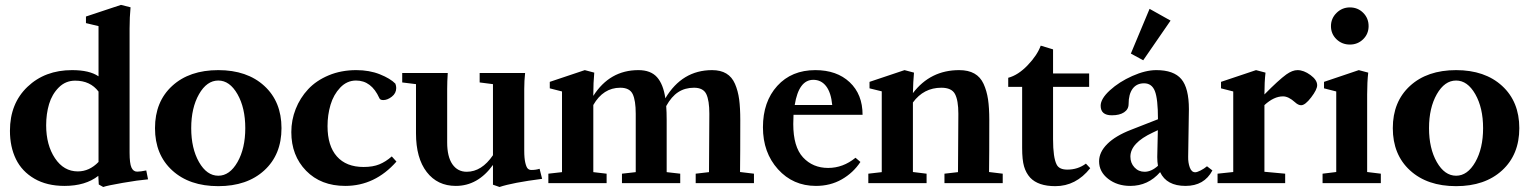

<svg xmlns="http://www.w3.org/2000/svg" viewBox="-20 -746 6228 782"><path d="M400.4 15.6 382.3 5.4 380.4 -29.8Q328.1 11.2 242.7 11.2Q170.9 11.2 120.1 -18.3Q69.3 -47.9 44.9 -97.9Q20.5 -147.9 20.5 -213.4Q20.5 -324.2 91.8 -392.3Q163.1 -460.4 273.4 -460.4Q344.7 -460.4 381.3 -435.1V-639.6L330.1 -651.9V-678.7L472.7 -726.1L511.7 -716.3Q507.8 -676.3 507.8 -629.4V-124Q507.8 -80.6 515.4 -63.7Q522.9 -46.9 538.6 -46.9Q551.8 -46.9 575.7 -51.8L583 -15.6Q543 -12.2 479.7 -1.2Q416.5 9.8 400.4 15.6ZM296.9 -47.9Q344.2 -47.9 381.3 -86.4V-373Q347.7 -417.5 286.1 -417.5Q247.1 -417.5 219.5 -389.9Q191.9 -362.3 179.9 -322.3Q168 -282.2 168 -235.8Q168 -155.3 203.9 -101.6Q239.7 -47.9 296.9 -47.9Z M869.1 12.2Q751.5 12.2 681.4 -52Q611.3 -116.2 611.3 -224.1Q611.3 -332 681.4 -396.2Q751.5 -460.4 869.1 -460.4Q986.3 -460.4 1056.4 -396.2Q1126.5 -332 1126.5 -224.1Q1126.5 -116.2 1056.4 -52Q986.3 12.2 869.1 12.2ZM869.1 -30.3Q915.5 -30.3 947.3 -85.9Q979 -141.6 979 -224.1Q979 -306.6 947.3 -362.3Q915.5 -418 869.1 -418Q822.3 -418 790.5 -362.3Q758.8 -306.6 758.8 -224.1Q758.8 -141.6 790.5 -85.9Q822.3 -30.3 869.1 -30.3Z M1386.2 11.2Q1287.1 11.2 1226.8 -50.5Q1166.5 -112.3 1166.5 -208Q1166.5 -256.8 1184.3 -302Q1202.1 -347.2 1235.1 -382.6Q1268.1 -418 1318.8 -439.2Q1369.6 -460.4 1431.2 -460.4Q1484.4 -460.4 1527.1 -443.4Q1569.8 -426.3 1590.3 -405.3Q1593.8 -396 1593.8 -387.7Q1593.8 -366.2 1575.9 -352.3Q1558.1 -338.4 1541 -338.4Q1527.8 -338.4 1524.9 -346.7Q1492.7 -418 1430.2 -418Q1393.1 -418 1365.7 -389.2Q1338.4 -360.4 1326.2 -319.1Q1314 -277.8 1314 -232.4Q1314 -151.9 1352.1 -108.9Q1390.1 -65.9 1460.9 -65.9Q1499 -65.9 1525.1 -76.7Q1551.3 -87.4 1575.7 -108.9L1594.7 -87.9Q1507.3 11.2 1386.2 11.2Z M1836.4 11.2Q1761.7 11.2 1718 -45.4Q1674.3 -102.1 1674.3 -203.1V-403.3L1618.2 -410.2V-448.7H1803.7Q1801.3 -414.6 1801.3 -383.8V-166Q1801.3 -107.9 1822.5 -77.1Q1843.8 -46.4 1880.9 -46.4Q1941.9 -46.4 1987.8 -113.8V-403.3L1933.6 -410.2V-448.7H2118.7Q2115.2 -417 2115.2 -383.8V-132.8Q2115.2 -101.1 2119.6 -82.8Q2124 -64.5 2129.9 -59.1Q2135.7 -53.7 2144 -53.7Q2163.1 -53.7 2177.7 -58.6L2188 -17.6Q2066.9 -2 2014.6 15.6L1987.8 6.3V-74.2Q1926.3 11.2 1836.4 11.2Z M2213.4 0V-38.6L2269 -44.9V-373.5L2219.2 -386.2V-412.6L2361.8 -460.4L2400.4 -450.2Q2396.5 -408.7 2396.5 -362.3V-355.5Q2463.4 -460.4 2580.1 -460.4Q2630.4 -460.4 2656 -431.6Q2681.6 -402.8 2689.9 -345.7Q2758.3 -460.4 2880.4 -460.4Q2915 -460.4 2938.2 -446.5Q2961.4 -432.6 2973.6 -404.3Q2985.8 -376 2990.5 -341.3Q2995.1 -306.6 2995.1 -256.8Q2995.1 -113.8 2994.1 -45.4L3050.8 -38.6V0H2813.5V-38.6L2867.7 -44.9Q2869.1 -276.4 2869.1 -282.7Q2869.1 -336.9 2856.7 -362.8Q2844.2 -388.7 2806.6 -388.7Q2770 -388.7 2742.4 -370.8Q2714.8 -353 2693.4 -314Q2695.3 -290 2695.3 -256.8V-44.9L2750.5 -38.6V0H2513.2V-38.6L2569.3 -44.9V-282.7Q2569.3 -336.9 2556.9 -362.8Q2544.4 -388.7 2506.3 -388.7Q2437 -388.7 2396.5 -318.4V-44.9L2450.7 -38.6V0Z M3303.2 11.2Q3210 11.2 3148.7 -56.6Q3087.4 -124.5 3087.4 -227.5Q3087.4 -332 3145.8 -396.2Q3204.1 -460.4 3300.8 -460.4Q3388.2 -460.4 3440.7 -411.1Q3493.2 -361.8 3493.2 -278.3H3211.9Q3210.9 -252.9 3210.9 -240.7Q3210.9 -147.9 3250.7 -105Q3290.5 -62 3353 -62Q3413.6 -62 3464.4 -103.5L3484.4 -86.4Q3455.1 -42 3408.4 -15.4Q3361.8 11.2 3303.2 11.2ZM3292.5 -420.9Q3233.4 -420.9 3216.8 -318.4H3369.6Q3364.7 -369.1 3344.7 -395Q3324.7 -420.9 3292.5 -420.9Z M3516.6 0V-38.6L3571.3 -44.9V-374L3521.5 -386.2V-412.6L3664.1 -460.4L3702.6 -450.2Q3699.2 -413.6 3698.2 -366.7Q3769.5 -460.4 3886.7 -460.4Q3923.8 -460.4 3948.5 -446.5Q3973.1 -432.6 3986.1 -404.3Q3999 -376 4004.2 -341.3Q4009.3 -306.6 4009.3 -256.8Q4009.3 -113.8 4008.3 -45.4L4064 -38.6V0H3826.7V-38.6L3881.8 -44.9Q3883.3 -276.4 3883.3 -282.7Q3883.3 -337.4 3869.6 -363Q3856 -388.7 3814 -388.7Q3742.2 -388.7 3698.2 -328.6V-45.4L3753.9 -38.6V0Z M4278.3 12.2Q4208.5 12.2 4175.8 -22.5Q4158.7 -41.5 4150.9 -68.1Q4143.1 -94.7 4143.1 -143.6V-392.1H4086.4V-429.2Q4127 -439.9 4165.8 -480.5Q4204.6 -521 4218.8 -560.1L4269 -544.9V-446.8H4416V-392.1H4269V-179.2Q4269 -104 4283.7 -75.7Q4293.9 -55.2 4327.1 -55.2Q4370.1 -55.2 4402.8 -79.6L4420.4 -61Q4362.3 12.2 4278.3 12.2Z M4636.2 -500.5 4585.9 -527.8 4662.1 -710 4747.6 -662.1ZM4583.5 11.2Q4530.3 11.2 4493.4 -17.6Q4456.5 -46.4 4456.5 -88.9Q4456.5 -126.5 4490 -159.7Q4523.4 -192.9 4586.4 -217.3L4696.3 -260.3V-260.7Q4696.3 -342.8 4683.8 -374.8Q4671.4 -406.7 4639.6 -406.7Q4609.4 -406.7 4593 -384.5Q4576.7 -362.3 4576.7 -322.3Q4576.7 -300.8 4558.3 -288.6Q4540 -276.4 4508.3 -276.4Q4462.9 -276.4 4462.9 -315.4Q4462.9 -343.8 4500.5 -378.2Q4538.1 -412.6 4591.8 -436.5Q4645.5 -460.4 4689.5 -460.4Q4760.7 -460.4 4791.5 -423.8Q4822.3 -387.2 4822.3 -301.3Q4822.3 -299.3 4819.3 -107.4Q4818.8 -83.5 4825.9 -64Q4833 -44.4 4848.1 -44.4Q4855.5 -44.4 4869.6 -51.5Q4883.8 -58.6 4896 -68.8L4918 -51.8Q4884.8 11.2 4808.6 11.2Q4731.4 11.2 4705.1 -44.9Q4656.2 11.2 4583.5 11.2ZM4584 -107.9Q4584 -82 4600.6 -64.2Q4617.2 -46.4 4641.6 -46.4Q4669.4 -46.4 4696.3 -70.8Q4693.4 -86.9 4693.4 -106.4Q4695.3 -180.2 4695.8 -215.8L4675.3 -206.1Q4584 -163.6 4584 -107.9Z M4939 0V-38.6L5002.9 -45.4V-373.5L4953.1 -386.2V-412.6L5095.7 -460.4L5134.3 -450.2Q5129.9 -411.6 5129.9 -362.3V-361.3Q5187.5 -419.9 5219.2 -442.9Q5244.1 -460.4 5264.6 -460.4Q5290 -460.4 5317.4 -440.4Q5344.7 -420.4 5344.7 -398.9Q5344.7 -381.3 5320.3 -349.4Q5295.9 -317.4 5279.3 -317.4Q5267.6 -317.4 5254.4 -329.6Q5228 -353.5 5205.6 -353.5Q5168.5 -353.5 5129.9 -317.9V-46.4L5214.4 -38.6V0Z M5478 -564.5Q5445.8 -564.5 5423.3 -586.2Q5400.9 -607.9 5400.9 -639.6Q5400.9 -670.9 5423.6 -693.4Q5446.3 -715.8 5478 -715.8Q5510.3 -715.8 5532.2 -693.8Q5554.2 -671.9 5554.2 -639.6Q5554.2 -607.9 5532 -586.2Q5509.8 -564.5 5478 -564.5ZM5366.7 0V-38.6L5422.4 -45.4V-373.5L5372.6 -386.2V-412.6L5514.2 -460.4L5552.7 -450.2Q5548.3 -411.6 5548.3 -362.3V-45.4L5604 -38.6V0Z M5910.6 12.2Q5793 12.2 5722.9 -52Q5652.8 -116.2 5652.8 -224.1Q5652.8 -332 5722.9 -396.2Q5793 -460.4 5910.6 -460.4Q6027.8 -460.4 6097.9 -396.2Q6168 -332 6168 -224.1Q6168 -116.2 6097.9 -52Q6027.8 12.2 5910.6 12.2ZM5910.6 -30.3Q5957 -30.3 5988.8 -85.9Q6020.5 -141.6 6020.5 -224.1Q6020.5 -306.6 5988.8 -362.3Q5957 -418 5910.6 -418Q5863.8 -418 5832 -362.3Q5800.3 -306.6 5800.3 -224.1Q5800.3 -141.6 5832 -85.9Q5863.8 -30.3 5910.6 -30.3Z"/></svg>

Font: Elstob 8pt
Style: Bold
Weight: 700
Designer: Peter S. Baker
Version: Version 1.015